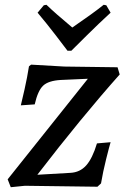

<svg xmlns="http://www.w3.org/2000/svg" viewBox="-20 -778 520 802"><path d="M84 -2 25 4 12 -29 347 -449 234 -444Q182 -441 160 -420Q138 -399 125 -342L67 -338Q71 -353 82.5 -404.5Q94 -456 101 -501L110 -508L249 -500L471 -497L480 -467Q319 -286 136 -48L274 -56Q314 -58 340 -87Q366 -116 385 -179L442 -184Q437 -168 423.5 -114Q410 -60 402 -12L387 2ZM174 -758Q209 -724 282 -663Q371 -724 413 -758L424 -756L442 -725Q394 -681 343.5 -631Q293 -581 278 -566H262Q251 -581 212.5 -631Q174 -681 137 -725L163 -756Z"/></svg>

Font: Alegreya SC Medium
Style: Italic
Weight: 500
Italic angle: -7°
Designer: Juan Pablo del Peral
Foundry: Huerta Tipografica
Version: Version 2.007; ttfautohint (v1.6)